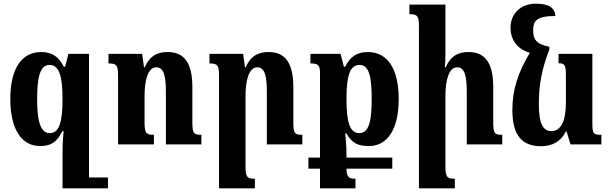

<svg xmlns="http://www.w3.org/2000/svg" viewBox="-20 -785 3315 1044"><path d="M352 -492 334 -422H327C299 -478 262 -502 203 -502C98 -502 36 -412 36 -247C36 -80 99 9 197 9C257 9 289 -11 319 -72H326C320 -9 320 23 320 53V239H567V180H464V-492ZM250 -61C193 -61 182 -149 182 -246C182 -345 192 -432 248 -432C300 -432 320 -377 320 -247C320 -123 303 -61 250 -61Z M1075 -52C1032 -52 1026 -60 1026 -123V-311C1026 -444 981 -502 892 -502C820 -502 788 -467 767 -419H763L753 -492H570V-440C613 -440 622 -431 622 -374V0H817V-52C775 -52 766 -61 766 -119V-263C766 -350 785 -419 830 -419C872 -419 882 -369 882 -283V0H1075Z M1624 -52C1581 -52 1575 -60 1575 -123V-311C1575 -444 1530 -502 1441 -502C1369 -502 1337 -467 1316 -419H1312L1302 -492H1119V-440C1162 -440 1171 -431 1171 -374V239H1366V187C1324 187 1315 178 1315 120V-263C1315 -350 1334 -419 1379 -419C1421 -419 1431 -368 1431 -283V0H1624Z M1657 132H1720V239H1913V187C1881 187 1864 181 1864 132H2113V72H1864V66C1864 36 1864 4 1857 -59H1864C1895 -5 1927 9 1987 9C2085 9 2148 -80 2148 -247C2148 -412 2086 -502 1981 -502C1922 -502 1884 -478 1857 -422H1850L1832 -492H1668V-440C1711 -440 1720 -431 1720 -386V72H1657ZM1934 -61C1881 -61 1864 -123 1864 -247C1864 -377 1884 -432 1935 -432C1992 -432 2001 -353 2001 -246C2001 -140 1990 -61 1934 -61Z M2711 -52C2668 -52 2662 -60 2662 -123V-311C2662 -444 2617 -502 2528 -502C2456 -502 2424 -466 2403 -418H2399C2401 -442 2402 -468 2402 -493V-760H2206V-708C2249 -708 2258 -699 2258 -642V239H2453V187C2411 187 2402 178 2402 120V-263C2402 -350 2421 -419 2466 -419C2508 -419 2518 -369 2518 -283V0H2711Z M2922 10C2986 10 3031 -18 3057 -70H3061L3082 0H3250V-52C3206 -52 3201 -57 3201 -117V-492H3017V-441C3050 -441 3057 -433 3057 -375V-226C3057 -129 3031 -72 2978 -72C2930 -72 2910 -119 2910 -217C2910 -325 2925 -405 2967 -516V-531C2893 -545 2879 -574 2879 -620C2879 -669 2894 -698 3000 -698C2998 -740 2967 -765 2895 -765C2805 -765 2756 -705 2756 -635C2756 -567 2794 -517 2861 -498C2795 -388 2766 -295 2766 -188C2766 -53 2815 10 2922 10Z"/></svg>

Font: Noto Serif Armenian ExtraCondensed ExtraBold
Style: Regular
Weight: 800
Width: 2
Designer: Monotype Design Team
Foundry: Monotype Imaging Inc.
Version: Version 2.008